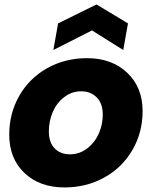

<svg xmlns="http://www.w3.org/2000/svg" viewBox="-20 -824 677 852"><path d="M612.8 -331.1Q612.8 -235.4 567.1 -157.5Q521.5 -79.6 442.1 -35.9Q362.8 7.8 266.1 7.8Q156.2 7.8 88.6 -56.4Q21 -120.6 21 -226.1Q21 -321.3 65.7 -399.2Q110.4 -477.1 189.5 -521.5Q268.6 -565.9 366.2 -565.9Q476.1 -565.9 544.4 -501.2Q612.8 -436.5 612.8 -331.1ZM196.8 -241.2Q196.8 -191.9 222.7 -165.5Q248.5 -139.2 290 -139.2Q332.5 -139.2 366.5 -165Q400.4 -190.9 418.2 -231Q436 -271 436 -314.9Q436 -365.2 408.9 -392.1Q381.8 -418.9 340.8 -418.9Q298.3 -418.9 264.6 -392.8Q231 -366.7 213.9 -326.4Q196.8 -286.1 196.8 -241.2ZM547.9 -720.2 526.9 -602.1 388.2 -689 216.8 -602.1 237.8 -720.2 408.2 -804.2Z"/></svg>

Font: Poppins
Style: Bold Italic
Weight: 700
Italic angle: -10°
Designer: Ninad Kale (Devanagari), Jonny Pinhorn (Latin)
Foundry: Indian Type Foundry
Version: Version 3.200;PS 1.000;hotconv 16.6.54;makeotf.lib2.5.65590